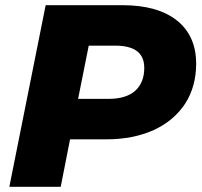

<svg xmlns="http://www.w3.org/2000/svg" viewBox="-20 -720 777 740"><path d="M452 -700C543 -700 613 -680 662 -641C711 -602 736 -546 736 -475C736 -416 722 -365 694 -321C665 -277 625 -243 573 -219C520 -195 459 -183 390 -183H250L214 0H16L156 -700ZM399 -339C443 -339 477 -349 501 -370C524 -391 536 -420 536 -458C536 -487 527 -508 508 -523C489 -537 461 -544 426 -544H322L281 -339Z"/></svg>

Font: My Font
Style: Italic
Weight: 500
Designer: Julieta Ulanovsky
Foundry: Julieta Ulanovsky
Version: ""